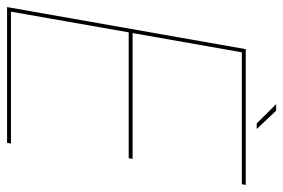

<svg xmlns="http://www.w3.org/2000/svg" viewBox="-156 -652 801 543"><g transform="rotate(90 244.5 -380.5)"><path d="M-7 0H377L379 -11H6L64.5 -344H420.5L422.5 -355H66.5L121 -664H494L496 -675H112ZM322 -706H338L286 -761H267.5Z"/></g></svg>

Font: Anybody UltraCondensed Thin Thin
Style: Italic
Weight: 250
Italic angle: -10°
Version: Version 1.111